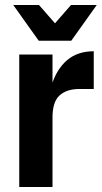

<svg xmlns="http://www.w3.org/2000/svg" viewBox="-20 -748 409 768"><path d="M57 0V-530H190V0ZM166 -252Q166 -340 186 -405.5Q206 -471 248 -507Q290 -543 355 -543V-392H297Q247 -392 218.5 -366.5Q190 -341 190 -278ZM139 -585 264 -728H367L265 -585ZM135 -585 33 -728H136L261 -585Z"/></svg>

Font: Radio Canada Big SemiBold
Style: Regular
Weight: 600
Designer: Étienne Aubert Bonn
Foundry: Coppers and Brasses
Version: Version 1.001